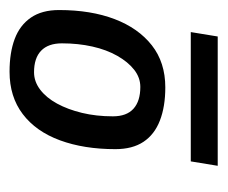

<svg xmlns="http://www.w3.org/2000/svg" viewBox="-56 -666 465 392"><g transform="rotate(-90 176.0 -469.5)"><path d="M34 -257 43 -312H307L298 -257ZM226 -682Q265 -682 293 -671.5Q321 -661 336.5 -638.5Q352 -616 352 -581Q352 -516 333.5 -467.5Q315 -419 280 -391.5Q245 -364 194 -364Q155 -364 126.5 -375Q98 -386 83 -408.5Q68 -431 68 -466Q68 -530 86 -579Q104 -628 139.5 -655Q175 -682 226 -682ZM225 -632Q206 -632 189.5 -619.5Q173 -607 161 -585Q149 -563 142 -534Q135 -505 135 -471Q135 -443 150.5 -429Q166 -415 195 -415Q214 -415 230 -427.5Q246 -440 258.5 -462Q271 -484 277.5 -513Q284 -542 284 -575Q284 -603 269 -617.5Q254 -632 225 -632Z"/></g></svg>

Font: Georama ExtraCondensed Thin Medium
Style: Italic
Weight: 500
Italic angle: -9°
Version: Version 1.001